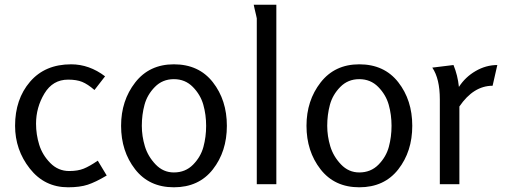

<svg xmlns="http://www.w3.org/2000/svg" viewBox="-20 -782 2155 815"><path d="M395 -100 433 -37Q386 -9 352.5 2Q319 13 269 13Q169 13 106.5 -66.5Q44 -146 44 -248Q44 -361 107.5 -435Q171 -509 282 -509Q359 -509 426 -458L381 -400Q352 -425 328.5 -434.5Q305 -444 269 -444Q204 -444 168.5 -385Q133 -326 133 -257Q133 -211 146.5 -167.5Q160 -124 193.5 -90Q227 -56 274 -56Q310 -56 335 -66Q360 -76 395 -100Z M718 13Q613 13 553.5 -63.5Q494 -140 494 -248Q494 -355 554 -432Q614 -509 718 -509Q824 -509 883.5 -433Q943 -357 943 -248Q943 -139 883.5 -63Q824 13 718 13ZM718 -50Q767 -50 799.5 -83Q832 -116 843.5 -158.5Q855 -201 855 -248Q855 -295 843 -337.5Q831 -380 798.5 -413Q766 -446 718 -446Q670 -446 637.5 -413Q605 -380 593.5 -337.5Q582 -295 582 -248Q582 -204 595 -161Q608 -118 640.5 -84Q673 -50 718 -50Z M1153 0H1070V-704Q1070 -705 1067 -718Q1064 -731 1060.5 -745.5Q1057 -760 1057 -762H1153Z M1505 13Q1400 13 1340.5 -63.5Q1281 -140 1281 -248Q1281 -355 1341 -432Q1401 -509 1505 -509Q1611 -509 1670.5 -433Q1730 -357 1730 -248Q1730 -139 1670.5 -63Q1611 13 1505 13ZM1505 -50Q1554 -50 1586.5 -83Q1619 -116 1630.5 -158.5Q1642 -201 1642 -248Q1642 -295 1630 -337.5Q1618 -380 1585.5 -413Q1553 -446 1505 -446Q1457 -446 1424.5 -413Q1392 -380 1380.5 -337.5Q1369 -295 1369 -248Q1369 -204 1382 -161Q1395 -118 1427.5 -84Q1460 -50 1505 -50Z M1930 0H1847V-360Q1847 -448 1815 -495L1905 -506Q1923 -462 1928 -413Q1955 -455 1999 -480.5Q2043 -506 2091 -506L2071 -418Q1990 -418 1930 -330Z"/></svg>

Font: Rosario
Style: Regular
Weight: 400
Designer: Hector Gatti
Foundry: Omnibus-Type
Version: Version 1.004